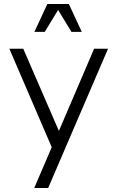

<svg xmlns="http://www.w3.org/2000/svg" viewBox="-20 -945 584 965"><path d="M152 0H222L523 -700H453L276 -287L97 -700H27L240 -205ZM153 -785H205L272 -895L339 -785H391L326 -925H218Z"/></svg>

Font: Uncut Sans Book
Style: Regular
Weight: 350
Designer: Kasper Nordkvist
Foundry: UNCUT.wtf
Version: Version 1.304;Glyphs 3.2 (3246)